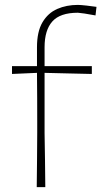

<svg xmlns="http://www.w3.org/2000/svg" viewBox="-20 -764 423 784"><path d="M130 0Q131 -56.5 131.2 -108.5Q131.5 -160.5 132 -221V-270Q132 -314.5 131.8 -361.8Q131.5 -409 131 -466.5L29 -462V-494H131Q131 -512 131 -531.2Q131 -550.5 131 -571Q131 -635 153.5 -673Q176 -711 213.8 -727.5Q251.5 -744 298 -744Q308 -744 333.5 -741.2Q359 -738.5 374 -736L370 -701Q347 -705.5 324.8 -708.8Q302.5 -712 298 -712Q225.5 -712 193.8 -676.5Q162 -641 162 -571V-494H355V-462Q306 -463 258 -464.2Q210 -465.5 162 -466.5V-221Q163 -160.5 163.8 -108.5Q164.5 -56.5 165 0Z"/></svg>

Font: Commissioner Loud Thin
Style: Regular
Weight: 100
Designer: Kostas Bartsokas
Foundry: Kostas Bartsokas
Version: Version 1.000; ttfautohint (v1.8.3)